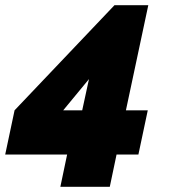

<svg xmlns="http://www.w3.org/2000/svg" viewBox="-63 -591 653 738"><path d="M195 3H-43L-7 -167L377 -571H507L421 -167H505L469 3H385L359 127H169ZM253 -167 279 -287 180 -167Z"/></svg>

Font: Raleway Thin Black
Style: Italic
Weight: 900
Italic angle: -12°
Version: Version 4.026